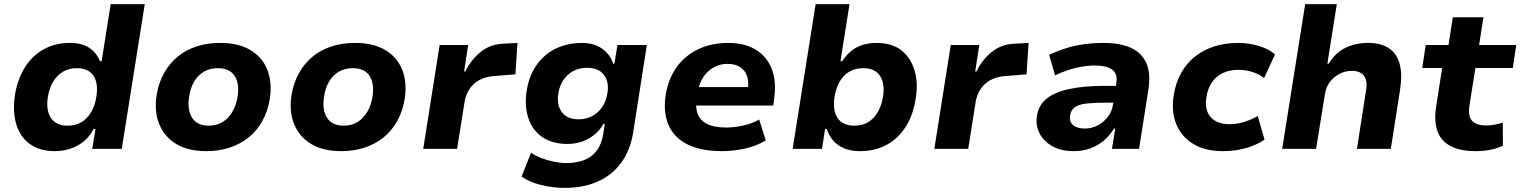

<svg xmlns="http://www.w3.org/2000/svg" viewBox="-20 -725 7404 935"><path d="M248 11Q171 11 123 -25.5Q75 -62 58 -124Q41 -186 53 -264Q66 -341 101.5 -397.5Q137 -454 193 -485Q249 -516 321 -516Q380 -516 415.5 -491.5Q451 -467 467 -427H475L519 -705H685L573 0H429L445 -97H436Q416 -59 386.5 -35.5Q357 -12 321.5 -0.5Q286 11 248 11ZM309 -113Q348 -113 376.5 -130Q405 -147 424 -179Q443 -211 449 -253Q460 -318 435.5 -355.5Q411 -393 354 -393Q316 -393 287 -376Q258 -359 239 -327.5Q220 -296 213 -253Q203 -189 228 -151Q253 -113 309 -113Z M985 11Q896 11 838 -24Q780 -59 755 -121.5Q730 -184 743 -264Q753 -324 780 -371Q807 -418 847 -450.5Q887 -483 939 -499.5Q991 -516 1052 -516Q1141 -516 1199 -481.5Q1257 -447 1281.5 -386Q1306 -325 1294 -244Q1284 -183 1257.5 -135.5Q1231 -88 1190.5 -55.5Q1150 -23 1098 -6Q1046 11 985 11ZM997 -113Q1035 -113 1063.5 -130.5Q1092 -148 1111 -179.5Q1130 -211 1137 -254Q1147 -318 1122.5 -355.5Q1098 -393 1041 -393Q1003 -393 974 -376.5Q945 -360 926 -328.5Q907 -297 901 -254Q891 -190 915.5 -151.5Q940 -113 997 -113Z M1642 11Q1553 11 1495 -24Q1437 -59 1412 -121.5Q1387 -184 1400 -264Q1410 -324 1437 -371Q1464 -418 1504 -450.5Q1544 -483 1596 -499.5Q1648 -516 1709 -516Q1798 -516 1856 -481.5Q1914 -447 1938.5 -386Q1963 -325 1951 -244Q1941 -183 1914.5 -135.5Q1888 -88 1847.5 -55.5Q1807 -23 1755 -6Q1703 11 1642 11ZM1654 -113Q1692 -113 1720.5 -130.5Q1749 -148 1768 -179.5Q1787 -211 1794 -254Q1804 -318 1779.5 -355.5Q1755 -393 1698 -393Q1660 -393 1631 -376.5Q1602 -360 1583 -328.5Q1564 -297 1558 -254Q1548 -190 1572.5 -151.5Q1597 -113 1654 -113Z M2041 0 2121 -506H2260L2240 -377H2246Q2273 -433 2319.5 -471Q2366 -509 2428 -512L2500 -516L2490 -363L2379 -354Q2341 -350 2312.5 -334Q2284 -318 2266.5 -291.5Q2249 -265 2243 -233L2206 0Z M2730 190Q2673 190 2615.5 176Q2558 162 2520 135L2566 19Q2588 34 2617 45Q2646 56 2677.5 62.5Q2709 69 2736 69Q2817 69 2861 34Q2905 -1 2917 -68L2925 -122H2919Q2900 -89 2872 -67Q2844 -45 2811.5 -34.5Q2779 -24 2744 -24Q2670 -24 2621.5 -57Q2573 -90 2553 -149.5Q2533 -209 2545 -285Q2554 -341 2577.5 -383.5Q2601 -426 2636.5 -456Q2672 -486 2717.5 -501Q2763 -516 2815 -516Q2872 -516 2911.5 -488.5Q2951 -461 2966 -415H2972L2987 -506H3130L3063 -77Q3049 7 3005.5 67Q2962 127 2892 158.5Q2822 190 2730 190ZM2798 -144Q2834 -144 2863.5 -159.5Q2893 -175 2912.5 -204Q2932 -233 2938 -271Q2947 -327 2920.5 -361Q2894 -395 2838 -395Q2802 -395 2772.5 -379.5Q2743 -364 2724 -336Q2705 -308 2699 -271Q2690 -214 2716 -179Q2742 -144 2798 -144Z M3498 11Q3390 11 3324.5 -23.5Q3259 -58 3234 -120Q3209 -182 3222 -264Q3234 -339 3273.5 -395.5Q3313 -452 3377.5 -484Q3442 -516 3529 -516Q3604 -516 3658 -484.5Q3712 -453 3737 -392.5Q3762 -332 3750 -244L3746 -211H3344L3358 -301H3635L3621 -283Q3628 -326 3618 -354.5Q3608 -383 3584 -398.5Q3560 -414 3523 -414Q3486 -414 3455.5 -397Q3425 -380 3405 -349.5Q3385 -319 3377 -278L3374 -256Q3365 -204 3377.5 -170.5Q3390 -137 3425 -120.5Q3460 -104 3516 -104Q3555 -104 3599 -113.5Q3643 -123 3677 -143L3709 -41Q3662 -13 3605.5 -1Q3549 11 3498 11Z M4167 11Q4106 11 4065 -16.5Q4024 -44 4006 -97H3998L3983 0H3840L3952 -705H4117L4073 -427H4081Q4101 -457 4125.5 -477Q4150 -497 4181.5 -506.5Q4213 -516 4249 -516Q4324 -516 4370 -479.5Q4416 -443 4434 -381Q4452 -319 4439 -244Q4427 -165 4391 -108Q4355 -51 4298.5 -20Q4242 11 4167 11ZM4140 -113Q4179 -113 4207.5 -130Q4236 -147 4254.5 -179Q4273 -211 4280 -253Q4290 -318 4265.5 -355.5Q4241 -393 4184 -393Q4146 -393 4117 -376.5Q4088 -360 4069.5 -328.5Q4051 -297 4044 -253Q4034 -189 4058.5 -151Q4083 -113 4140 -113Z M4530 0 4610 -506H4749L4729 -377H4735Q4762 -433 4808.5 -471Q4855 -509 4917 -512L4989 -516L4979 -363L4868 -354Q4830 -350 4801.5 -334Q4773 -318 4755.5 -291.5Q4738 -265 4732 -233L4695 0Z M5208 11Q5148 11 5105.5 -12.5Q5063 -36 5042.5 -75.5Q5022 -115 5030 -163Q5038 -212 5075.5 -243.5Q5113 -275 5184.5 -291Q5256 -307 5363 -307H5436L5424 -225H5363Q5310 -225 5272.5 -221Q5235 -217 5215 -203.5Q5195 -190 5191 -162Q5186 -133 5205.5 -116Q5225 -99 5263 -99Q5295 -99 5324 -113.5Q5353 -128 5374 -154.5Q5395 -181 5400 -216L5416 -316Q5424 -365 5397 -385.5Q5370 -406 5310 -406Q5270 -406 5221.5 -395Q5173 -384 5118 -358L5089 -458Q5131 -478 5174 -491Q5217 -504 5262 -510Q5307 -516 5354 -516Q5434 -516 5486.5 -492.5Q5539 -469 5562 -418.5Q5585 -368 5572 -286L5527 0H5395L5411 -99H5405Q5385 -66 5356 -41Q5327 -16 5290 -2.5Q5253 11 5208 11Z M5935 11Q5849 11 5791 -24Q5733 -59 5708 -121Q5683 -183 5696 -263Q5706 -324 5733 -371.5Q5760 -419 5801 -451Q5842 -483 5895 -499.5Q5948 -516 6009 -516Q6064 -516 6113 -500.5Q6162 -485 6189 -460L6136 -345Q6112 -364 6079 -374.5Q6046 -385 6012 -385Q5980 -385 5953.5 -376.5Q5927 -368 5906.5 -351Q5886 -334 5873 -309Q5860 -284 5855 -252Q5845 -189 5876 -154.5Q5907 -120 5969 -120Q6003 -120 6039.5 -131.5Q6076 -143 6105 -160L6138 -45Q6115 -29 6083 -16Q6051 -3 6013.5 4Q5976 11 5935 11Z M6224 0 6336 -705H6490L6444 -415H6451Q6483 -469 6533 -492.5Q6583 -516 6642 -516Q6704 -516 6742.5 -491Q6781 -466 6795.5 -415.5Q6810 -365 6798 -288L6753 0H6588L6632 -282Q6638 -315 6632 -336Q6626 -357 6609 -368.5Q6592 -380 6563 -380Q6531 -380 6502.5 -365Q6474 -350 6455.5 -325Q6437 -300 6432 -266L6389 0Z M7166 11Q7088 11 7041.5 -15Q6995 -41 6979 -89.5Q6963 -138 6974 -208L7003 -394H6906L6923 -506H7034L7055 -641H7204L7183 -506H7364L7347 -394H7165L7136 -212Q7128 -160 7148.5 -137Q7169 -114 7217 -114Q7237 -114 7258.5 -118Q7280 -122 7298 -128L7299 -16Q7268 -1 7234.5 5Q7201 11 7166 11Z"/></svg>

Font: Nunito Sans 6pt ExtraBold
Style: Italic
Weight: 800
Italic angle: -9°
Version: Version 3.101;gftools[0.9.27]